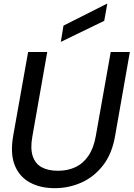

<svg xmlns="http://www.w3.org/2000/svg" viewBox="-20 -972 699 1004"><path d="M266 12Q190 12 135 -18.5Q80 -49 56.5 -109.5Q33 -170 49 -262L127 -700H227L149 -257Q138 -196 151 -156Q164 -116 198 -97.5Q232 -79 283 -79Q334 -79 374.5 -98Q415 -117 442.5 -157.5Q470 -198 481 -261L559 -700H659L582 -262Q566 -168 519 -107.5Q472 -47 406 -17.5Q340 12 266 12ZM298 -753 312 -838 538 -952H541L525 -863Z"/></svg>

Font: DM Sans 36pt Medium
Style: Italic
Weight: 500
Italic angle: -10°
Designer: Colophon Foundry, Jonny Pinhorn
Foundry: Colophon Foundry
Version: Version 4.004;gftools[0.9.30]